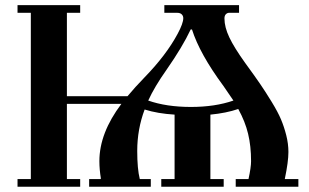

<svg xmlns="http://www.w3.org/2000/svg" viewBox="-20 -713 1180 733"><path d="M545.9 -329.1Q615.2 -304.7 709 -304.7Q800.8 -304.7 871.1 -329.1Q849.6 -361.3 833 -384.8Q742.2 -507.8 712.9 -600.6H708Q676.8 -534.2 616.2 -447.3Q569.3 -380.9 545.9 -329.1ZM46.9 0V-29.3H97.7V-664.1H46.9V-693.4H286.1V-664.1H235.4V-345.7H466.8Q496.1 -380.9 530.3 -416Q614.3 -502 658.2 -584Q679.7 -624 679.7 -643.6Q679.7 -652.3 673.8 -658.2Q668 -664.1 656.2 -664.1H607.4V-693.4H892.6V-664.1H854.5Q847.7 -664.1 842.3 -658.7Q836.9 -653.3 836.9 -642.6Q836.9 -609.4 855.5 -570.3Q874 -531.2 916 -472.7Q953.1 -421.9 973.1 -392.6Q993.2 -363.3 1017.1 -324.2Q1041 -285.2 1052.7 -257.3Q1064.5 -229.5 1072.8 -196.8Q1081.1 -164.1 1081.1 -132.8Q1081.1 -95.7 1067.4 -30.3V-29.3H1119.1V0H879.9V-29.3H928.7Q938.5 -74.2 938.5 -97.7Q938.5 -155.3 927.2 -202.1Q916 -249 889.6 -296.9Q843.8 -281.2 783.2 -275.4V-29.3H834V0H595.7V-29.3H646.5V-275.4Q582 -279.3 532.2 -294.9Q503.9 -219.7 503.9 -136.7Q503.9 -68.4 513.7 -29.3H555.7V0H320.3V-29.3H363.3L365.2 -31.2Q359.4 -66.4 359.4 -97.7Q359.4 -205.1 443.4 -316.4H235.4V-29.3H286.1V0Z"/></svg>

Font: Monomakh Unicode TT
Style: Medium
Weight: 500
Designer: Alexey Kryukov, Aleksandr Andreev
Version: Version 1.1